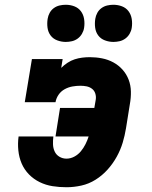

<svg xmlns="http://www.w3.org/2000/svg" viewBox="-20 -778 640 806"><path d="M259 8Q229 8 200.5 3.5Q172 -1 146.5 -13.5Q121 -26 101.5 -46Q82 -66 71 -91.5Q60 -117 57 -146.5Q54 -176 58 -205H204Q202 -189 202.5 -172.5Q203 -156 209.5 -142Q216 -128 229.5 -120Q243 -112 259 -112Q276 -112 292 -120.5Q308 -129 319.5 -143Q331 -157 339 -173Q347 -189 352 -205H213L232 -325H376L382 -360Q384 -373 380 -385.5Q376 -398 366 -405.5Q356 -413 343.5 -415.5Q331 -418 317 -418Q301 -418 284 -415Q267 -412 251.5 -403.5Q236 -395 226 -380.5Q216 -366 213 -349H84L114 -530H243L237 -493Q249 -505 263.5 -514.5Q278 -524 293.5 -529Q309 -534 325 -536Q341 -538 357 -538Q383 -538 408.5 -533Q434 -528 456 -516Q478 -504 494.5 -485.5Q511 -467 520 -443.5Q529 -420 529.5 -393.5Q530 -367 525 -340L509 -240Q504 -209 495 -179Q486 -149 470 -120Q454 -91 431.5 -66Q409 -41 381 -23.5Q353 -6 321.5 1Q290 8 259 8ZM456 -602Q438 -602 420.5 -608.5Q403 -615 392.5 -629Q382 -643 379.5 -661.5Q377 -680 380 -699Q382 -712 388.5 -724Q395 -736 406 -744Q417 -752 430 -755Q443 -758 456 -758Q475 -758 492 -751.5Q509 -745 519.5 -731Q530 -717 533 -698.5Q536 -680 533 -661Q531 -648 524 -636Q517 -624 506 -616Q495 -608 482 -605Q469 -602 456 -602ZM256 -602Q238 -602 220.5 -608.5Q203 -615 192.5 -629Q182 -643 179.5 -661.5Q177 -680 180 -699Q182 -712 188.5 -724Q195 -736 206 -744Q217 -752 230 -755Q243 -758 256 -758Q275 -758 292 -751.5Q309 -745 319.5 -731Q330 -717 333 -698.5Q336 -680 333 -661Q331 -648 324 -636Q317 -624 306 -616Q295 -608 282 -605Q269 -602 256 -602Z"/></svg>

Font: Iosevka Curly Slab HvExObl
Style: Regular
Weight: 900
Width: 7
Italic angle: -9°
Monospace: yes
Designer: Belleve Invis
Foundry: Belleve Invis
Version: Version 11.1.0; ttfautohint (v1.8.3)